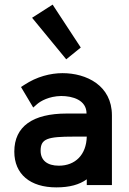

<svg xmlns="http://www.w3.org/2000/svg" viewBox="-20 -802 557 832"><path d="M208 -782 119 -725 267 -545 330 -596ZM356 -210C354 -131 306 -84 235 -84C185 -84 156 -107 156 -149C156 -201 186 -210 299 -210ZM465 -302C465 -432 354 -485 251 -485C199 -485 139 -470 85 -434L71 -425L124 -336L141 -351C156 -364 192 -385 245 -386C294 -386 355 -369 355 -310H269C123 -310 42 -255 42 -145C42 -47 111 10 224 10C282 10 324 -2 356 -25V0H465Z"/></svg>

Font: Mint Spirit No2
Style: Bold
Weight: 700
Designer: HARENDAL Hirwen
Foundry: Arkandis Digital Foundry.
Version: Version 1.004;FFEdit